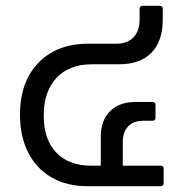

<svg xmlns="http://www.w3.org/2000/svg" viewBox="-20 -643 625 663"><path d="M534 -71Q545 -71 545 -61V-11Q545 0 534 0H282Q211 0 158.5 -30Q106 -60 77.5 -116Q49 -172 49 -247Q49 -360 112.5 -426Q176 -492 284 -492H381Q420 -492 441 -514Q462 -536 462 -576V-612Q462 -623 473 -623H531Q542 -623 542 -612V-575Q542 -501 503 -461Q464 -421 391 -421H297Q219 -421 175 -374Q131 -327 131 -244Q131 -162 174 -116.5Q217 -71 294 -71H328V-171Q328 -227 360 -259Q392 -291 449 -291H506Q517 -291 517 -280V-236Q517 -226 506 -226H474Q441 -226 422.5 -206.5Q404 -187 404 -152V-71Z"/></svg>

Font: LINE Seed Sans TH App
Style: Regular
Weight: 400
Designer: Dalton Maag Ltd | Thai characters by Cadson Demak Co.,Ltd.
Foundry: Dalton Maag Ltd
Version: Version 1.003